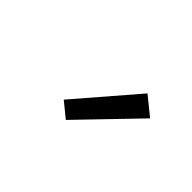

<svg xmlns="http://www.w3.org/2000/svg" viewBox="-36 -933 522 522"><g transform="rotate(45 225.0 -672.0)"><path d="M213 -568 170 -603 319 -776 372 -733Z"/></g></svg>

Font: Iosevka Aile Custom Light
Style: Regular
Weight: 300
Designer: Belleve Invis
Foundry: Belleve Invis
Version: Version 17.0.2; ttfautohint (v1.8.3)